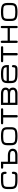

<svg xmlns="http://www.w3.org/2000/svg" viewBox="2400 -2908 515 5355"><g transform="rotate(-90 2657.5 -230.5)"><path d="M441 0H300Q170 0 116 -37.5Q62 -75 62 -177V-284Q62 -386 116 -423.5Q170 -461 300 -461H441Q502 -461 524 -430.5Q546 -400 546 -348Q546 -304 515 -304Q484 -304 484 -340Q484 -375 473.5 -387Q463 -399 434 -399H300Q192 -399 158 -377.5Q124 -356 124 -282V-179Q124 -105 158 -83.5Q192 -62 300 -62H434Q463 -62 473.5 -74.5Q484 -87 484 -122Q484 -157 515 -157Q546 -157 546 -111Q546 -59 523 -29.5Q500 0 441 0Z M1005 0H762V-399H671Q630 -399 630 -432Q630 -461 671 -461H824V-269H1001Q1103 -269 1155 -217Q1187 -185 1187 -134Q1187 0 1005 0ZM824 -62H998Q1084 -62 1108 -90Q1125 -110 1125 -130Q1125 -164 1108 -182Q1087 -207 1004 -207H824Z M1551 0H1522Q1392 0 1338 -37.5Q1284 -75 1284 -177V-284Q1284 -386 1338 -423.5Q1392 -461 1522 -461H1551Q1679 -461 1733.5 -423.5Q1788 -386 1788 -284V-177Q1788 -75 1733.5 -37.5Q1679 0 1551 0ZM1522 -62H1551Q1659 -62 1692.5 -83Q1726 -104 1726 -179V-282Q1726 -357 1692.5 -378Q1659 -399 1551 -399H1522Q1414 -399 1380 -377.5Q1346 -356 1346 -282V-179Q1346 -105 1380 -83.5Q1414 -62 1522 -62Z M1906 -461H2277Q2315 -461 2315 -430Q2315 -399 2277 -399H2126V-28Q2126 7 2092 7Q2058 7 2058 -28V-399H1906Q1868 -399 1868 -430Q1868 -461 1906 -461Z M2408 0V-461H2726Q2800 -461 2846 -428Q2892 -395 2892 -330Q2892 -262 2838 -236Q2892 -198 2892 -130Q2892 -65 2846 -32.5Q2800 0 2726 0ZM2719 -399H2470V-269H2723Q2785 -269 2808 -283Q2831 -297 2831 -338Q2831 -366 2802.5 -382.5Q2774 -399 2719 -399ZM2723 -207H2470V-62H2719Q2768 -62 2799 -77Q2830 -92 2830 -123Q2830 -169 2804 -188Q2778 -207 2723 -207Z M3521 -284V-240H3079V-179Q3079 -105 3113 -83.5Q3147 -62 3255 -62H3409Q3438 -62 3448.5 -74.5Q3459 -87 3459 -122Q3459 -150 3481 -156Q3504 -162 3516 -137Q3521 -126 3521 -110Q3521 0 3416 0H3255Q3125 0 3071 -37.5Q3017 -75 3017 -177V-284Q3017 -386 3071 -423.5Q3125 -461 3255 -461H3284Q3412 -461 3466.5 -423.5Q3521 -386 3521 -284ZM3284 -399H3255Q3150 -399 3115.5 -381Q3081 -363 3079 -302H3459Q3457 -363 3422.5 -381Q3388 -399 3284 -399Z M3637 -461H4008Q4046 -461 4046 -430Q4046 -399 4008 -399H3857V-28Q3857 7 3823 7Q3789 7 3789 -28V-399H3637Q3599 -399 3599 -430Q3599 -461 3637 -461Z M4200 -213V-31Q4200 7 4169 7Q4138 7 4138 -31V-429Q4138 -468 4167 -468Q4200 -468 4200 -429V-275H4550V-429Q4550 -468 4581 -468Q4612 -468 4612 -429V-31Q4612 7 4581 7Q4550 7 4550 -31V-213Z M5016 0H4987Q4857 0 4803 -37.5Q4749 -75 4749 -177V-284Q4749 -386 4803 -423.5Q4857 -461 4987 -461H5016Q5144 -461 5198.5 -423.5Q5253 -386 5253 -284V-177Q5253 -75 5198.5 -37.5Q5144 0 5016 0ZM4987 -62H5016Q5124 -62 5157.5 -83Q5191 -104 5191 -179V-282Q5191 -357 5157.5 -378Q5124 -399 5016 -399H4987Q4879 -399 4845 -377.5Q4811 -356 4811 -282V-179Q4811 -105 4845 -83.5Q4879 -62 4987 -62Z"/></g></svg>

Font: Jura Medium
Style: Regular
Weight: 500
Designer: Daniel Johnson, Alexei Vanyashin
Foundry: Daniel Johnson
Version: Version 5.103